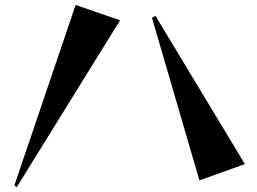

<svg xmlns="http://www.w3.org/2000/svg" viewBox="-20 -733 1040 777"><path d="M38 18 286 -713 466 -651 48 24ZM609 -669 971 -69 787 -3 595 -661Z"/></svg>

Font: Tiejili SC
Style: Regular
Weight: 400
Designer: Buernia
Foundry: Ershou Xiaoxi Press
Version: Version 1.100